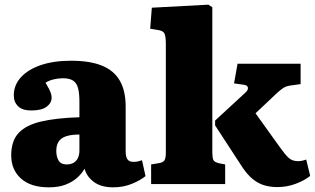

<svg xmlns="http://www.w3.org/2000/svg" viewBox="-20 -788 1350 822"><path d="M189 14Q112 14 70 -23.5Q28 -61 28 -123Q28 -185 60 -219Q92 -253 157 -268Q222 -283 320 -286V-352Q320 -387 314.5 -409.5Q309 -432 293.5 -442.5Q278 -453 249 -453Q229 -453 209 -448Q189 -443 175 -434Q184 -419 190 -407Q196 -395 198.5 -386.5Q201 -378 201 -370Q201 -347 179.5 -331Q158 -315 114 -315Q76 -315 57.5 -333Q39 -351 39 -380Q39 -423 69 -456.5Q99 -490 154 -509Q209 -528 284 -528Q365 -528 416.5 -507Q468 -486 493 -442.5Q518 -399 518 -332V-140Q518 -117 525.5 -106Q533 -95 552 -95Q562 -95 571 -97Q580 -99 588 -102L603 -34Q581 -16 544.5 -1Q508 14 465 14Q413 14 382 -9Q351 -32 342 -66Q332 -47 312 -28.5Q292 -10 262 2Q232 14 189 14ZM265 -84Q283 -84 295 -91Q307 -98 313.5 -111.5Q320 -125 320 -144V-212Q286 -212 264 -205Q242 -198 231.5 -182.5Q221 -167 221 -142Q221 -117 231 -100.5Q241 -84 265 -84Z M1167 13Q1138 13 1112 5.5Q1086 -2 1062.5 -21Q1039 -40 1017 -73L901 -251V-272L1028 -389Q1043 -402 1041.5 -412.5Q1040 -423 1024 -425L982 -431L997 -515H1267V-428L1225 -422Q1207 -420 1194 -412Q1181 -404 1164 -388L1074 -303L1178 -158Q1200 -127 1215.5 -112.5Q1231 -98 1256 -98Q1263 -98 1271.5 -99.5Q1280 -101 1291 -105L1308 -35Q1285 -16 1247 -1.5Q1209 13 1167 13ZM627 0V-84L663 -90Q678 -93 684 -101.5Q690 -110 690 -136V-599Q690 -632 684 -644.5Q678 -657 654 -660L623 -665L630 -755L872 -768L889 -757V-136Q889 -114 893 -104Q897 -94 918 -89L944 -84V0Z"/></svg>

Font: Literata ExtraBold
Style: Regular
Weight: 800
Designer: Latin by Veronika Burian and Jose Scaglione. Greek by Irene Vlachou. Cyrillic by Vera Evstafieva.
Foundry: TypeTogether
Version: Version 3.103;gftools[0.9.29]